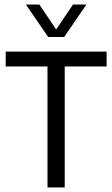

<svg xmlns="http://www.w3.org/2000/svg" viewBox="-20 -821 492 841"><path d="M188 0V-530H5V-595H447V-530H263.5V0ZM191 -659 93.5 -801H152.5L232 -683H220L299.5 -801H358.5L261 -659Z"/></svg>

Font: Encode Sans SC Condensed
Style: Regular
Weight: 400
Width: 3
Designer: Multiple Designers
Foundry: Impallari Type
Version: Version 3.002